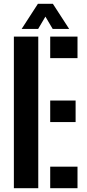

<svg xmlns="http://www.w3.org/2000/svg" viewBox="-20 -993 457 1013"><path d="M53.2 0V-800H181.9V0ZM244.9 0V-113.8H388.9V0ZM244.9 -348.8V-462.5H378.9V-348.8ZM244.9 -686.2V-800H388.9V-686.2ZM94.3 -840.5 180 -972.9H259L344.8 -840.5H257.9L219.6 -905.3L181.3 -840.5Z"/></svg>

Font: Big Shoulders Stencil Text SC Thin
Style: Regular
Weight: 100
Designer: Patric King
Foundry: XO Type Co
Version: Version 2.001